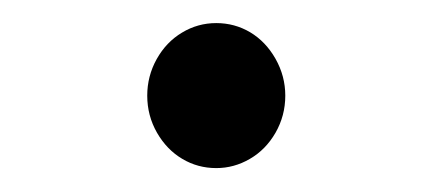

<svg xmlns="http://www.w3.org/2000/svg" viewBox="-20 -671 357 163"><path d="M163.6 -651.4Q179.2 -651.4 192.4 -643.6Q205.6 -635.7 213.9 -621.1Q222.2 -606.4 222.2 -589.8Q222.2 -572.8 213.9 -558.3Q205.6 -543.9 192.1 -536.1Q178.7 -528.3 163.6 -528.3Q147.9 -528.3 134.8 -536.1Q121.6 -543.9 113.3 -558.3Q105 -572.8 105 -589.8Q105 -606.4 113 -620.8Q121.1 -635.3 134.5 -643.3Q147.9 -651.4 163.6 -651.4ZM257.3 -622.1Z"/></svg>

Font: Noto Sans Devanagari UI
Style: Regular
Weight: 400
Designer: Monotype Design Team
Foundry: Monotype Imaging Inc.
Version: Version 1.06